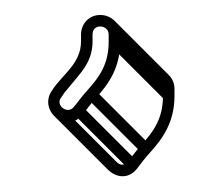

<svg xmlns="http://www.w3.org/2000/svg" viewBox="-20 -80 288 250"><path d="M121.5 -35V-26C121.5 3.7 109.5 20.2 93.4 38C85 47.3 82.1 52.2 76.2 59.2C67.6 69.9 51.1 56.4 60 46.5L64 40.5L78.7 22.9C88.3 11.3 100.5 -2.6 100.5 -26V-35C100.5 -41.5 104.5 -45.5 110.5 -45.5C116.7 -45.5 121.5 -41.2 121.5 -35ZM110.5 -60.5C96.1 -60.5 85.5 -49.2 85.5 -35V-26C85.5 3 60.4 17.8 48.2 37.2C28.4 63.6 67.3 96.4 88.2 68.3C93.6 61.7 97.2 56.2 104.6 48C121.3 29.5 136.5 8.5 136.5 -26V-35C136.5 -49.5 124.7 -60.5 110.5 -60.5ZM76.7 69.3 147.4 140 158 129.4 87.3 58.7ZM93.7 48.3 164.4 119 175 108.4 104.3 37.7ZM123.7 -20.7 194.4 50 205 39.4 134.3 -31.3ZM123.7 -29.7 194.4 41 205 30.4 134.3 -40.3ZM118.5 -42.3 189.2 28.4C191.1 30.2 192.2 32.7 192.2 35.7L192.2 44.7C192.2 74.4 180.2 90.9 164.1 108.7C155.7 118 152.8 122.9 147 129.9C142.7 135 137.5 136.6 131.5 130.6L60.8 59.9L50.1 70.5L120.8 141.2C129.8 150.1 146.6 155.1 158.9 139C164.1 132.2 167.9 126.9 175.3 118.7C192 100.2 207.2 79.2 207.2 44.7L207.2 35.7C207.2 28.7 204.4 22.3 199.9 17.8L129.2 -52.9Z"/></svg>

Font: CiSf OpenHand
Style: Gls
Weight: 400
Foundry: Cannot Into Space Fonts
Version: Version 0.7892